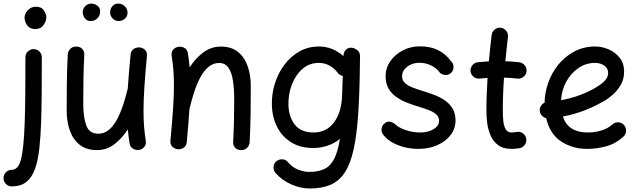

<svg xmlns="http://www.w3.org/2000/svg" viewBox="-73 -795 3580 1075"><path d="M115.2 -520Q134.3 -520 147.7 -506.6Q161.1 -493.2 161.1 -474.1Q161.1 -361.8 160.4 -270.8Q159.7 -179.7 157.2 -107.9Q154.3 -28.8 147.2 36.4Q140.1 101.6 123.5 149.2Q106.9 196.8 75.7 222.7Q44.4 248.5 -7.3 248.5Q-26.4 248.5 -39.8 234.9Q-53.2 221.2 -53.2 202.1Q-53.2 183.1 -39.8 169.4Q-26.4 155.8 -7.3 155.8Q30.3 155.8 45.4 94.5Q60.5 33.2 65.4 -111.8Q67.9 -182.1 68.6 -272Q69.3 -361.8 69.3 -474.1Q69.3 -493.2 82.8 -506.6Q96.2 -520 115.2 -520ZM64.5 -694.8Q64.5 -718.8 83 -738Q101.6 -757.3 128.4 -757.3Q160.2 -757.3 173.3 -736.1Q186.5 -714.8 186.5 -698.2Q186.5 -677.2 170.9 -654.8Q155.3 -632.3 126 -632.3Q102.5 -632.3 89.1 -643.3Q75.7 -654.3 70.1 -669.2Q64.5 -684.1 64.5 -694.8Z M749.5 -480.5Q739.7 -376 735.1 -302.7Q730.5 -229.5 730.5 -172.9Q730.5 -126 733.6 -86.7Q736.8 -47.4 743.2 -7.3Q746.6 13.7 735.8 26.6Q725.1 39.6 709.5 43.5Q691.4 47.4 673.8 38.8Q656.2 30.3 652.3 7.3Q646 -32.7 642.6 -70.3Q610.4 -20.5 567.6 12.5Q524.9 45.4 469.7 45.4Q410.2 45.4 372.8 15.4Q335.4 -14.6 317.9 -64.7Q300.3 -114.7 300.3 -173.8Q300.3 -251 301.3 -329.3Q302.2 -407.7 306.2 -489.3Q307.1 -506.3 319.6 -520.3Q332 -534.2 353.5 -534.2Q376 -534.2 387.9 -520.8Q399.9 -507.3 398.9 -489.3Q395.5 -423.3 394.3 -361.6Q393.1 -299.8 393.1 -215.8Q393.1 -139.2 409.9 -92.8Q426.8 -46.4 477.5 -46.4Q511.2 -46.4 537.4 -68.6Q563.5 -90.8 583 -127.9Q602.5 -165 617.2 -210Q631.8 -254.9 642.6 -300.3V-301.3Q645 -341.3 648.9 -387.9Q652.8 -434.6 658.2 -489.3Q660.6 -511.2 676.3 -521.2Q691.9 -531.2 709.5 -529.3Q726.6 -527.8 739.3 -515.6Q752 -503.4 749.5 -480.5ZM641.1 -724.6Q641.1 -703.1 626 -690.2Q610.8 -677.2 592.3 -677.2Q571.3 -677.2 557.4 -692.1Q543.5 -707 543.5 -724.1Q543.5 -745.6 556.2 -760.3Q568.8 -774.9 587.9 -774.9Q610.4 -774.9 625.7 -760Q641.1 -745.1 641.1 -724.6ZM487.8 -731.4Q487.8 -708 472.4 -692.6Q457 -677.2 433.6 -677.2Q414.1 -677.2 402.1 -692.9Q390.1 -708.5 390.1 -726.1Q390.1 -746.1 404.3 -760.5Q418.5 -774.9 439 -774.9Q457 -774.9 472.4 -763.2Q487.8 -751.5 487.8 -731.4Z M881.3 -8.3Q891.1 -112.8 896 -186.3Q900.9 -259.8 900.9 -315.9Q900.9 -363.3 897.7 -402.6Q894.5 -441.9 888.2 -481.9Q884.8 -502.9 895.5 -515.9Q906.2 -528.8 921.9 -532.2Q939.9 -536.6 957.8 -527.8Q975.6 -519 979 -496.1Q985.4 -456.5 988.8 -418Q1021 -467.8 1064.7 -501Q1108.4 -534.2 1164.6 -534.2Q1222.7 -534.2 1259.5 -504.2Q1296.4 -474.1 1313.7 -424.3Q1331.1 -374.5 1331.1 -314.9Q1331.1 -238.3 1330.1 -159.9Q1329.1 -81.5 1324.7 0.5Q1324.2 17.6 1311.8 31.5Q1299.3 45.4 1277.8 45.4Q1255.4 45.4 1243.4 31.7Q1231.4 18.1 1232.4 0Q1235.8 -65.4 1237.1 -122.8Q1238.3 -180.2 1238.3 -236.3Q1238.3 -297.4 1231.2 -343.8Q1224.1 -390.1 1205.8 -416.3Q1187.5 -442.4 1153.8 -442.4Q1120.1 -442.4 1094 -420.2Q1067.9 -397.9 1048.1 -360.8Q1028.3 -323.7 1013.9 -278.8Q999.5 -233.9 988.8 -188.5Q988.3 -187 987.8 -185.5Q985.4 -146 981.4 -99.9Q977.5 -53.7 972.7 0.5Q970.7 22.5 954.8 32.5Q939 42.5 921.4 40.5Q904.8 38.6 892.1 26.4Q879.4 14.2 881.3 -8.3Z M1891.1 -527.8H1893.1Q1896 -527.8 1898.9 -527.3Q1905.8 -526.4 1912.6 -523.4Q1940.4 -511.2 1942.4 -485.4Q1943.4 -480.5 1942.9 -475.6L1942.4 -456.5Q1940.9 -287.1 1933.1 -164.6Q1925.3 -42 1907.2 40Q1889.2 122.1 1857.7 170.4Q1826.2 218.8 1777.8 239.5Q1729.5 260.3 1661.1 260.3Q1612.3 260.3 1560.5 238.5Q1508.8 216.8 1471.2 175.3Q1458.5 161.1 1458.5 141.8Q1458.5 122.6 1472.2 109.9Q1486.3 96.7 1506.1 96.9Q1525.9 97.2 1537.6 111.3Q1562.5 141.1 1595.2 154.3Q1627.9 167.5 1658.2 167.5Q1708.5 167.5 1742.4 151.6Q1776.4 135.7 1797.4 95.7Q1818.4 55.7 1830.1 -17.1Q1799.3 7.3 1761.5 20.5Q1723.6 33.7 1679.7 33.7Q1608.9 33.7 1557.6 2Q1506.3 -29.8 1478.5 -84.5Q1450.7 -139.2 1449.2 -208.5Q1447.8 -270 1466.3 -328.4Q1484.9 -386.7 1519.8 -433.1Q1554.7 -479.5 1603.8 -507.1Q1652.8 -534.7 1712.9 -534.7Q1752 -534.7 1786.4 -520.8Q1820.8 -506.8 1850.1 -481L1850.6 -487.8Q1851.6 -504.9 1863.8 -516.1Q1875 -528.3 1891.1 -527.8ZM1682.6 -53.2Q1754.9 -53.2 1797.1 -109.9Q1839.4 -166.5 1842.3 -259.8L1846.2 -370.1Q1825.2 -374 1814.5 -391.6Q1797.9 -413.6 1771.2 -428.2Q1744.6 -442.9 1712.4 -442.9Q1658.7 -442.9 1619.9 -408.7Q1581.1 -374.5 1560.8 -320.6Q1540.5 -266.6 1542 -207Q1543.9 -139.2 1578.4 -96.2Q1612.8 -53.2 1682.6 -53.2Z M2455.6 -390.1Q2443.4 -376.5 2425.8 -375.2Q2408.2 -374 2392.1 -385.3Q2373 -412.6 2342 -428Q2311 -443.4 2275.4 -443.4Q2233.9 -443.4 2206.1 -421.1Q2178.2 -398.9 2178.2 -367.7Q2178.2 -344.7 2195.1 -329.6Q2211.9 -314.5 2238.5 -304.4Q2265.1 -294.4 2293.9 -285.6Q2322.8 -276.9 2354.7 -265.1Q2386.7 -253.4 2414.6 -235.1Q2442.4 -216.8 2460 -189Q2477.5 -161.1 2477.5 -120.6Q2477.5 -75.2 2450 -39.1Q2422.4 -2.9 2375.2 17.8Q2328.1 38.6 2269 38.6Q2207 38.6 2152.8 16.8Q2098.6 -4.9 2070.8 -43.5Q2060.1 -59.1 2064 -77.9Q2067.9 -96.7 2083.5 -106.9Q2099.1 -117.2 2113.5 -113Q2127.9 -108.9 2137.2 -101.6Q2157.2 -80.6 2197.5 -66.9Q2237.8 -53.2 2279.3 -53.2Q2324.2 -53.2 2354.7 -71.8Q2385.3 -90.3 2385.3 -118.7Q2385.3 -141.1 2368.7 -155.3Q2352.1 -169.4 2326.2 -179.2Q2300.3 -189 2272.5 -197.3Q2243.2 -206.1 2210.7 -218.3Q2178.2 -230.5 2149.9 -249.3Q2121.6 -268.1 2103.8 -296.9Q2085.9 -325.7 2085.9 -368.2Q2085.9 -414.1 2112.3 -452.1Q2138.7 -490.2 2182.4 -512.9Q2226.1 -535.6 2278.3 -535.6Q2336.4 -535.6 2379.4 -514.4Q2422.4 -493.2 2450.7 -454.1Q2464.8 -441.9 2466.1 -423.1Q2467.3 -404.3 2455.6 -390.1Z M2875 -394.5Q2872.6 -376 2857.2 -364.3Q2841.8 -352.5 2823.2 -355Q2788.1 -359.4 2749 -360.4Q2745.6 -314 2743.9 -267.3Q2742.2 -220.7 2742.2 -173.3Q2742.2 -144 2745.1 -116.5Q2748 -88.9 2758.5 -71Q2769 -53.2 2791.5 -53.2Q2804.7 -53.2 2819.8 -56.2Q2838.4 -60.1 2854 -49.1Q2869.6 -38.1 2873 -19.5Q2877 -1 2866 14.9Q2855 30.8 2836.4 34.7Q2824.2 36.6 2813 37.6Q2801.8 38.6 2791.5 38.6Q2743.2 38.6 2714.8 16.6Q2686.5 -5.4 2672.6 -39.1Q2658.7 -72.8 2654.5 -108.9Q2650.4 -145 2650.4 -173.3Q2650.4 -220.2 2652.1 -266.6Q2653.8 -313 2656.7 -358.9Q2634.3 -357.4 2612.8 -355Q2594.2 -353 2579.1 -364.7Q2564 -376.5 2561.5 -395Q2559.6 -413.6 2571.3 -429Q2583 -444.3 2601.6 -446.3Q2631.8 -449.7 2664.1 -451.2Q2667.5 -488.3 2671.4 -525.4Q2675.3 -562.5 2679.7 -599.1Q2682.1 -617.7 2697 -629.9Q2711.9 -642.1 2730.5 -639.6Q2749 -637.7 2761.2 -622.3Q2773.4 -606.9 2771 -588.4Q2767.1 -554.2 2763.4 -520Q2759.8 -485.8 2756.3 -452.1Q2797.9 -450.7 2835 -446.3Q2853.5 -443.8 2865.5 -428.5Q2877.4 -413.1 2875 -394.5Z M3417.5 -29.8Q3373 10.3 3320.1 24.4Q3267.1 38.6 3214.8 38.6Q3132.8 38.6 3069.3 -2.7Q3005.9 -43.9 2984.9 -133.3Q2970.7 -137.2 2960.4 -148.4Q2950.2 -159.7 2949.2 -175.3Q2948.2 -189.9 2955.8 -202.1Q2963.4 -214.4 2976.1 -219.7Q2977.1 -277.8 2997.3 -334Q3017.6 -390.1 3054.9 -435.3Q3092.3 -480.5 3144.3 -507.6Q3196.3 -534.7 3260.3 -534.7Q3297.4 -534.7 3334.5 -518.8Q3371.6 -502.9 3396.5 -471.7Q3421.4 -440.4 3421.4 -393.1Q3421.4 -351.6 3402.3 -319.3Q3383.3 -287.1 3358.4 -265.4Q3333.5 -243.7 3315.4 -232.9Q3259.8 -200.2 3200.4 -177.2Q3141.1 -154.3 3078.6 -142.6Q3093.8 -96.7 3128.7 -75Q3163.6 -53.2 3214.8 -53.2Q3257.8 -53.2 3293.9 -64.2Q3330.1 -75.2 3355.5 -98.1Q3369.6 -110.8 3388.9 -110.1Q3408.2 -109.4 3420.4 -95.2Q3433.1 -81.1 3432.4 -61.8Q3431.6 -42.5 3417.5 -29.8ZM3257.8 -442.9Q3208 -442.9 3166 -414.3Q3124 -385.7 3097.7 -338.1Q3071.3 -290.5 3068.4 -233.9Q3177.2 -253.9 3265.1 -306.2Q3295.9 -324.7 3314 -344Q3332 -363.3 3332 -386.2Q3332 -412.1 3310.5 -427.5Q3289.1 -442.9 3257.8 -442.9Z"/></svg>

Font: Mikhak-DS2-FD Medium
Style: Regular
Weight: 500
Designer: Amin Abedi
Version: Version 3.4